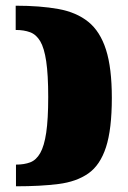

<svg xmlns="http://www.w3.org/2000/svg" viewBox="-20 -555 447 673"><path d="M35 -535Q121 -535 184.5 -523.5Q248 -512 289.5 -478.5Q331 -445 351.5 -381Q372 -317 372 -212Q372 -102 351.5 -39Q331 24 289.5 53Q248 82 185 90Q122 98 36 98V22Q65 22 86 14Q107 6 121 -18.5Q135 -43 142 -90Q149 -137 149 -215Q149 -293 142 -340Q135 -387 121 -410.5Q107 -434 85.5 -442Q64 -450 35 -450Z"/></svg>

Font: Genos Black
Style: Regular
Weight: 900
Designer: Robert E. Leuschke
Foundry: Robert E. Leuschke
Version: Version 1.010